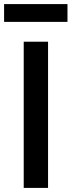

<svg xmlns="http://www.w3.org/2000/svg" viewBox="-22 -919 350 939"><path d="M213 0H94V-715H213ZM308 -812H-2V-899H308Z"/></svg>

Font: Wix Madefor Text SemiBold
Style: Regular
Weight: 600
Designer: Dalton Maag Ltd
Foundry: Dalton Maag Ltd
Version: Version 3.100